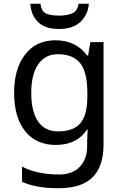

<svg xmlns="http://www.w3.org/2000/svg" viewBox="-20 -760 655 1020"><path d="M275 -546Q328 -546 370.5 -526Q413 -506 443 -465H448L460 -536H530V9Q530 124 471.5 182Q413 240 290 240Q172 240 97 206V125Q176 167 295 167Q364 167 403.5 126.5Q443 86 443 16V-5Q443 -17 444 -39.5Q445 -62 446 -71H442Q388 10 276 10Q172 10 113.5 -63Q55 -136 55 -267Q55 -395 113.5 -470.5Q172 -546 275 -546ZM287 -472Q220 -472 183 -418.5Q146 -365 146 -266Q146 -167 182.5 -114.5Q219 -62 289 -62Q370 -62 407 -105.5Q444 -149 444 -246V-267Q444 -377 406 -424.5Q368 -472 287 -472ZM452 -740Q447 -680 406.5 -643Q366 -606 294 -606Q220 -606 182.5 -642.5Q145 -679 141 -740H195Q200 -699 225 -688Q250 -677 296 -677Q335 -677 363.5 -689Q392 -701 397 -740Z"/></svg>

Font: Noto Sans Palmyrene
Style: Regular
Weight: 400
Designer: Monotype Design Team
Foundry: Monotype Imaging Inc.
Version: Version 2.001; ttfautohint (v1.8.4.7-5d5b)